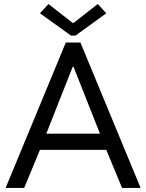

<svg xmlns="http://www.w3.org/2000/svg" viewBox="-20 -930 724 950"><path d="M305.7 -719.7H377.9L675.8 0H584L505.9 -188.5H177.7L99.6 0H7.8ZM339.8 -816.4H343.8L463.9 -910.2L505.9 -864.3L353.5 -753.9H331.1L177.7 -864.3L219.7 -910.2ZM474.6 -268.6 343.8 -599.6H339.8L209 -268.6Z"/></svg>

Font: Reddit Sans Strawberry
Style: Regular
Weight: 400
Designer: Stephen Hutchings
Foundry: Reddit
Version: Version 1.013